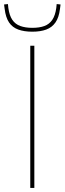

<svg xmlns="http://www.w3.org/2000/svg" viewBox="-66 -925 318 945"><path d="M83 0V-700H103V0ZM93 -769Q53 -769 24 -779.5Q-5 -790 -21.5 -814.5Q-38 -839 -43 -881Q-44 -886 -44.5 -891.5Q-45 -897 -46 -903L-27 -905Q-26 -901 -26 -896Q-26 -891 -25 -886Q-20 -849 -5.5 -827.5Q9 -806 34 -797Q59 -788 93 -788Q128 -788 152.5 -797Q177 -806 191.5 -827.5Q206 -849 211 -886Q212 -891 212 -896Q212 -901 213 -905L232 -903Q231 -897 230.5 -891Q230 -885 229 -880Q224 -839 207 -814.5Q190 -790 161.5 -779.5Q133 -769 93 -769Z"/></svg>

Font: Georama ExtraCondensed Thin Thin
Style: Regular
Weight: 250
Version: Version 1.001